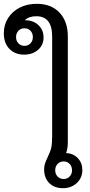

<svg xmlns="http://www.w3.org/2000/svg" viewBox="-66 -977 473 1005"><path d="M365 -87Q365 -46 336 -19Q307 8 263 8Q219 8 192 -18.5Q165 -45 165 -91Q165 -108 169.5 -121Q174 -134 186 -160Q198 -184 202.5 -205Q207 -226 207 -265V-786Q207 -892 124 -892Q85 -892 64 -871H66Q108 -871 135 -845.5Q162 -820 162 -781Q162 -741 133 -716Q104 -691 60 -691Q13 -691 -16.5 -721Q-46 -751 -46 -803Q-46 -847 -24 -882Q-2 -917 37 -937Q76 -957 126 -957Q202 -957 245.5 -911Q289 -865 289 -786V-233Q289 -198 280 -176Q318 -174 341.5 -149Q365 -124 365 -87ZM62 -829Q43 -829 30.5 -816Q18 -803 18 -783Q18 -763 30.5 -750Q43 -737 62 -737Q81 -737 93.5 -750Q106 -763 106 -783Q106 -803 93.5 -816Q81 -829 62 -829ZM311 -86Q311 -106 298.5 -119Q286 -132 267 -132Q248 -132 235.5 -119Q223 -106 223 -86Q223 -66 235.5 -53Q248 -40 267 -40Q286 -40 298.5 -53Q311 -66 311 -86Z"/></svg>

Font: Thasadith
Style: Bold
Weight: 700
Designer: Cadson Demak Co.,Ltd.
Foundry: Cadson Demak Co.,Ltd.
Version: Version 1.000; ttfautohint (v1.6)